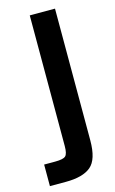

<svg xmlns="http://www.w3.org/2000/svg" viewBox="-128 -542 484 808"><g transform="rotate(-15 114.5 -138.0)"><path d="M-15 220V126H33Q68 126 78.5 116.5Q89 107 89 73V-496H199V78Q199 161 164 190.5Q129 220 54 220Z"/></g></svg>

Font: HostGroteskMedium
Style: Regular
Weight: 500
Designer: Doukan Karapınar based on Poppins by Indian Type Foundry, Jonny Pinhorn
Foundry: Element Type
Version: Version 1.001; ttfautohint (v1.8.4.7-5d5b)